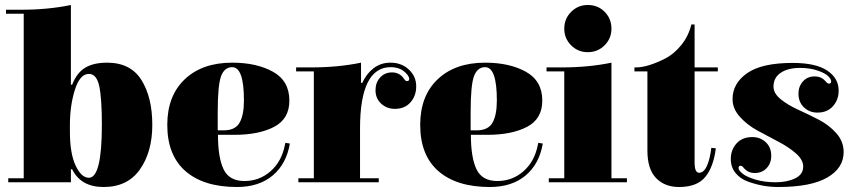

<svg xmlns="http://www.w3.org/2000/svg" viewBox="-20 -739 3429 769"><path d="M269 -61H264V-9H13V-25H75V-684H4V-700H64Q173 -700 264 -719V-400H269Q288 -448 321.5 -468Q355 -488 409 -488Q503 -488 546.5 -418.5Q590 -349 590 -239Q590 -131 540.5 -60.5Q491 10 395 10Q304 10 269 -61ZM260 -239V-212Q260 -124 283 -75.5Q306 -27 336 -27Q388 -27 388 -239Q388 -345 377.5 -394Q367 -443 336 -443Q300 -443 280 -379.5Q260 -316 260 -239Z M959 -14Q1019 -14 1063.5 -53Q1108 -92 1121 -158L1123 -167L1141 -164Q1127 -82 1072 -36Q1017 10 929 10Q796 10 723 -53.5Q650 -117 650 -239Q650 -355 720 -421.5Q790 -488 910 -488Q1008 -488 1073.5 -451.5Q1139 -415 1139 -336Q1139 -263 1078 -231Q1017 -199 919 -199H853Q853 -108 875.5 -61Q898 -14 959 -14ZM852 -289V-217H877Q922 -217 939.5 -247.5Q957 -278 957 -337Q957 -470 910 -470Q879 -470 865.5 -434Q852 -398 852 -289Z M1426 -407H1431Q1447 -443 1476 -465.5Q1505 -488 1544 -488Q1588 -488 1617.5 -460.5Q1647 -433 1647 -393Q1647 -355 1624 -329Q1601 -303 1562 -303Q1529 -303 1506.5 -324Q1484 -345 1484 -378Q1484 -408 1502.5 -428.5Q1521 -449 1550 -449Q1577 -449 1594 -429Q1595 -427 1598.5 -422.5Q1602 -418 1604.5 -416Q1607 -414 1610 -414Q1619 -414 1619 -423Q1619 -429 1613 -438Q1589 -470 1545 -470Q1422 -470 1422 -224V-25H1497V-9H1175V-25H1237V-453H1166V-469H1226Q1335 -469 1426 -488Z M1972 -14Q2032 -14 2076.5 -53Q2121 -92 2134 -158L2136 -167L2154 -164Q2140 -82 2085 -36Q2030 10 1942 10Q1809 10 1736 -53.5Q1663 -117 1663 -239Q1663 -355 1733 -421.5Q1803 -488 1923 -488Q2021 -488 2086.5 -451.5Q2152 -415 2152 -336Q2152 -263 2091 -231Q2030 -199 1932 -199H1866Q1866 -108 1888.5 -61Q1911 -14 1972 -14ZM1865 -289V-217H1890Q1935 -217 1952.5 -247.5Q1970 -278 1970 -337Q1970 -470 1923 -470Q1892 -470 1878.5 -434Q1865 -398 1865 -289Z M2240 -453H2169V-469H2229Q2338 -469 2429 -488V-25H2491V-9H2178V-25H2240ZM2240 -624Q2240 -664 2267.5 -691.5Q2295 -719 2334 -719Q2375 -719 2402 -691.5Q2429 -664 2429 -624Q2429 -585 2401.5 -557.5Q2374 -530 2334 -530Q2295 -530 2267.5 -557.5Q2240 -585 2240 -624Z M2700 10Q2642 10 2607.5 -26Q2573 -62 2573 -136V-453H2521V-469H2528Q2550 -469 2580 -478Q2610 -487 2645 -505Q2680 -523 2709 -559Q2738 -595 2749 -641H2762V-469H2855V-453H2762V-88Q2762 -47 2780 -47Q2799 -47 2811.5 -75Q2824 -103 2829 -147L2847 -145Q2838 -71 2805 -30.5Q2772 10 2700 10Z M3184 -467Q3136 -467 3107 -447.5Q3078 -428 3078 -392Q3078 -365 3107 -341.5Q3136 -318 3177 -299.5Q3218 -281 3259.5 -259.5Q3301 -238 3330 -205Q3359 -172 3359 -130Q3359 -66 3293.5 -28Q3228 10 3097 10Q3067 10 3038 5Q3009 0 2977.5 -11Q2946 -22 2926.5 -45.5Q2907 -69 2907 -102Q2907 -139 2930 -164.5Q2953 -190 2993 -190Q3025 -190 3047 -169.5Q3069 -149 3069 -115Q3069 -85 3050.5 -65.5Q3032 -46 3002 -46Q2979 -46 2963 -62Q2962 -63 2960 -65Q2958 -67 2957 -68.5Q2956 -70 2955 -71Q2954 -72 2952.5 -73Q2951 -74 2949.5 -74.5Q2948 -75 2946 -75Q2938 -75 2938 -66Q2938 -57 2953.5 -44Q2969 -31 3005 -20Q3041 -9 3087 -9Q3132 -9 3164.5 -24.5Q3197 -40 3197 -72Q3197 -99 3168 -124.5Q3139 -150 3097.5 -171.5Q3056 -193 3014 -216Q2972 -239 2943 -271.5Q2914 -304 2914 -342Q2914 -405 2972.5 -446Q3031 -487 3155 -487Q3247 -487 3293 -456.5Q3339 -426 3339 -376Q3339 -339 3316 -313.5Q3293 -288 3254 -288Q3222 -288 3200 -309Q3178 -330 3178 -364Q3178 -393 3196 -413Q3214 -433 3243 -433Q3269 -433 3285 -415Q3294 -404 3300 -404Q3309 -404 3309 -413Q3309 -422 3297 -434Q3285 -446 3254.5 -456.5Q3224 -467 3184 -467Z"/></svg>

Font: Elsie Swash Caps Black
Style: Regular
Weight: 900
Designer: Alejandro Inler
Foundry: Alejandro Inler
Version: 1.001